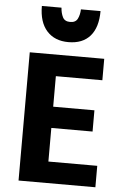

<svg xmlns="http://www.w3.org/2000/svg" viewBox="-63 -1001 676 1053"><g transform="rotate(5 275.5 -474.5)"><path d="M286 -772Q364 -772 405.5 -819.5Q447 -867 447 -957H339Q338 -927 327 -905Q316 -883 286 -883Q256 -883 245 -905Q234 -927 232 -957H124Q124 -868 167 -820Q210 -772 286 -772ZM503 8V-110H234V-295H461V-412H234V-580H490V-698H80V8Z"/></g></svg>

Font: Repo Bold
Style: Bold
Weight: 700
Designer: Stefan Peev
Foundry: Context Ltd
Version: Version 1.502